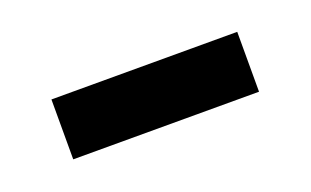

<svg xmlns="http://www.w3.org/2000/svg" viewBox="-29 -385 381 235"><g transform="rotate(-20 161.0 -268.0)"><path d="M40 -229V-307H282V-229Z"/></g></svg>

Font: Noto Sans Living
Style: Regular
Weight: 400
Designer: Monotype Design Team
Foundry: Monotype Imaging Inc.
Version: Version 2.013; ttfautohint (v1.8.4.7-5d5b)